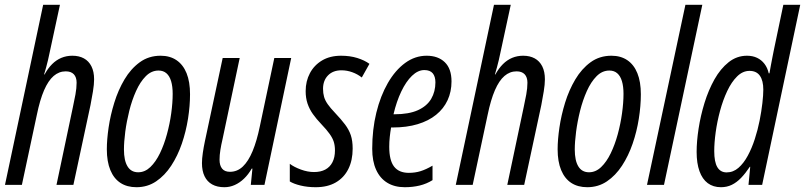

<svg xmlns="http://www.w3.org/2000/svg" viewBox="-20 -780 3396 810"><path d="M1 0 162.1 -759.8H232.9L189 -556.2Q186 -541.5 182.4 -526.1Q178.7 -510.7 174.6 -495.6Q170.4 -480.5 166 -465.8H168Q182.1 -491.7 199.7 -509.3Q217.3 -526.9 238.8 -535.9Q260.3 -544.9 285.2 -544.9Q313.5 -544.9 334 -533.7Q354.5 -522.5 365.7 -500.2Q377 -478 377 -445.3Q377 -424.3 372.1 -394Q367.2 -363.8 361.8 -336.9L289.6 0H218.3L287.6 -328.6Q293.5 -355 298.3 -381.6Q303.2 -408.2 303.2 -431.2Q303.2 -454.1 291.5 -466.6Q279.8 -479 257.3 -479Q229 -479 206.3 -459.5Q183.6 -439.9 166 -399.4Q148.4 -358.9 135.3 -294.9L72.3 0Z M555.7 9.8Q516.1 9.8 488.3 -8.3Q460.4 -26.4 445.6 -62.3Q430.7 -98.1 430.7 -150.4Q430.7 -190.4 438.2 -242.2Q445.8 -293.9 462.2 -346.9Q478.5 -399.9 505.1 -444.8Q531.7 -489.7 569.6 -517.3Q607.4 -544.9 657.7 -544.9Q696.8 -544.9 724.6 -526.1Q752.4 -507.3 767.1 -471.2Q781.7 -435.1 781.7 -382.3Q781.7 -333.5 773.2 -279.3Q764.6 -225.1 747.1 -173.8Q729.5 -122.6 702.4 -81.1Q675.3 -39.6 638.7 -14.9Q602.1 9.8 555.7 9.8ZM563 -53.2Q591.3 -53.2 614.3 -75.2Q637.2 -97.2 654.8 -133.5Q672.4 -169.9 684.3 -213.9Q696.3 -257.8 702.4 -302.2Q708.5 -346.7 708.5 -384.3Q708.5 -415.5 701.9 -437.5Q695.3 -459.5 682.1 -470.9Q668.9 -482.4 648.9 -482.4Q618.7 -482.4 595 -458.5Q571.3 -434.6 554 -396Q536.6 -357.4 525.4 -312.5Q514.2 -267.6 508.5 -224.4Q502.9 -181.2 502.9 -149.4Q502.9 -102.5 518.1 -77.9Q533.2 -53.2 563 -53.2Z M926.8 9.8Q896 9.8 875 -2Q854 -13.7 843 -36.4Q832 -59.1 832 -91.8Q832 -110.4 835.7 -135.5Q839.4 -160.6 844.2 -183.1L919.4 -535.2H991.2L918.5 -191.4Q913.1 -168.9 909.7 -147.2Q906.2 -125.5 906.2 -106Q906.2 -82 917 -68.6Q927.7 -55.2 950.2 -55.2Q981 -55.2 1004.4 -77.4Q1027.8 -99.6 1045.7 -142.6Q1063.5 -185.5 1076.2 -247.1L1137.2 -535.2H1208.5L1095.7 0H1038.1L1044.9 -68.8H1042Q1027.8 -43.9 1009.5 -26.4Q991.2 -8.8 970.2 0.5Q949.2 9.8 926.8 9.8Z M1312 9.8Q1277.3 9.8 1248 2.7Q1218.8 -4.4 1202.6 -14.6V-88.9Q1220.7 -75.2 1249.3 -64.7Q1277.8 -54.2 1304.7 -54.2Q1333 -54.2 1352.5 -64.7Q1372.1 -75.2 1382.6 -95.7Q1393.1 -116.2 1393.1 -145.5Q1393.1 -165.5 1388.2 -181.4Q1383.3 -197.3 1370.8 -214.8Q1358.4 -232.4 1335.9 -255.9Q1314.9 -277.8 1300 -298.8Q1285.2 -319.8 1277.3 -343.3Q1269.5 -366.7 1269.5 -395.5Q1269.5 -437.5 1287.4 -471.2Q1305.2 -504.9 1338.6 -524.9Q1372.1 -544.9 1418.9 -544.9Q1456.5 -544.9 1487.1 -535.4Q1517.6 -525.9 1538.6 -510.7L1506.3 -453.1Q1488.3 -467.3 1466.1 -475.3Q1443.8 -483.4 1420.4 -483.4Q1384.8 -483.4 1363.8 -461.9Q1342.8 -440.4 1342.8 -405.3Q1342.8 -386.7 1347.2 -371.3Q1351.6 -356 1362.8 -340.1Q1374 -324.2 1393.6 -303.7Q1419.4 -276.4 1435.8 -254.6Q1452.1 -232.9 1460 -209.5Q1467.8 -186 1467.8 -152.8Q1467.8 -103.5 1449.5 -66.9Q1431.2 -30.3 1396.5 -10.3Q1361.8 9.8 1312 9.8Z M1687.5 9.8Q1644.5 9.8 1613.8 -9Q1583 -27.8 1566.7 -64Q1550.3 -100.1 1550.3 -152.3Q1550.3 -233.4 1567.6 -304.4Q1585 -375.5 1616.2 -429.7Q1647.5 -483.9 1689.2 -514.4Q1731 -544.9 1779.8 -544.9Q1828.1 -544.9 1856.4 -517.6Q1884.8 -490.2 1884.8 -436.5Q1884.8 -393.1 1868.2 -357.2Q1851.6 -321.3 1819.8 -295.7Q1788.1 -270 1741.9 -256.1Q1695.8 -242.2 1636.7 -242.2H1629.9Q1626.5 -222.7 1624.3 -202.1Q1622.1 -181.6 1622.1 -161.1Q1622.1 -103.5 1642.6 -77.1Q1663.1 -50.8 1704.6 -50.8Q1731.4 -50.8 1754.2 -57.9Q1776.9 -64.9 1804.7 -81.1V-20Q1779.8 -4.4 1750.5 2.7Q1721.2 9.8 1687.5 9.8ZM1640.1 -297.9H1643.6Q1705.1 -297.9 1743.2 -315.2Q1781.2 -332.5 1799.1 -363Q1816.9 -393.6 1816.9 -432.6Q1816.9 -457 1805.7 -470.7Q1794.4 -484.4 1770 -484.4Q1743.2 -484.4 1718 -460.2Q1692.9 -436 1672.9 -394Q1652.8 -352.1 1640.1 -297.9Z M1902.8 0 2064 -759.8H2134.8L2090.8 -556.2Q2087.9 -541.5 2084.2 -526.1Q2080.6 -510.7 2076.4 -495.6Q2072.3 -480.5 2067.9 -465.8H2069.8Q2084 -491.7 2101.6 -509.3Q2119.1 -526.9 2140.6 -535.9Q2162.1 -544.9 2187 -544.9Q2215.3 -544.9 2235.8 -533.7Q2256.3 -522.5 2267.6 -500.2Q2278.8 -478 2278.8 -445.3Q2278.8 -424.3 2273.9 -394Q2269 -363.8 2263.7 -336.9L2191.4 0H2120.1L2189.5 -328.6Q2195.3 -355 2200.2 -381.6Q2205.1 -408.2 2205.1 -431.2Q2205.1 -454.1 2193.4 -466.6Q2181.6 -479 2159.2 -479Q2130.9 -479 2108.2 -459.5Q2085.4 -439.9 2067.9 -399.4Q2050.3 -358.9 2037.1 -294.9L1974.1 0Z M2457.5 9.8Q2418 9.8 2390.1 -8.3Q2362.3 -26.4 2347.4 -62.3Q2332.5 -98.1 2332.5 -150.4Q2332.5 -190.4 2340.1 -242.2Q2347.7 -293.9 2364 -346.9Q2380.4 -399.9 2407 -444.8Q2433.6 -489.7 2471.4 -517.3Q2509.3 -544.9 2559.6 -544.9Q2598.6 -544.9 2626.5 -526.1Q2654.3 -507.3 2668.9 -471.2Q2683.6 -435.1 2683.6 -382.3Q2683.6 -333.5 2675 -279.3Q2666.5 -225.1 2648.9 -173.8Q2631.3 -122.6 2604.2 -81.1Q2577.1 -39.6 2540.5 -14.9Q2503.9 9.8 2457.5 9.8ZM2464.8 -53.2Q2493.2 -53.2 2516.1 -75.2Q2539.1 -97.2 2556.6 -133.5Q2574.2 -169.9 2586.2 -213.9Q2598.1 -257.8 2604.2 -302.2Q2610.4 -346.7 2610.4 -384.3Q2610.4 -415.5 2603.8 -437.5Q2597.2 -459.5 2584 -470.9Q2570.8 -482.4 2550.8 -482.4Q2520.5 -482.4 2496.8 -458.5Q2473.1 -434.6 2455.8 -396Q2438.5 -357.4 2427.2 -312.5Q2416 -267.6 2410.4 -224.4Q2404.8 -181.2 2404.8 -149.4Q2404.8 -102.5 2419.9 -77.9Q2435.1 -53.2 2464.8 -53.2Z M2709.5 0 2871.6 -759.8H2942.9L2781.2 0Z M3021.5 9.8Q2988.8 9.8 2965.8 -7.3Q2942.9 -24.4 2930.9 -57.9Q2918.9 -91.3 2918.9 -139.2Q2918.9 -183.6 2927.2 -237.5Q2935.5 -291.5 2952.1 -345.7Q2968.8 -399.9 2994.1 -445.1Q3019.5 -490.2 3054 -517.6Q3088.4 -544.9 3131.3 -544.9Q3155.3 -544.9 3173.8 -536.1Q3192.4 -527.3 3205.1 -510.7Q3217.8 -494.1 3223.1 -470.7H3226.1Q3229 -487.8 3232.2 -504.6Q3235.4 -521.5 3238.5 -537.6Q3241.7 -553.7 3244.6 -568.4L3284.7 -759.8H3356L3195.3 0H3137.7L3145 -76.2H3143.1Q3125 -48.8 3106.4 -29.5Q3087.9 -10.3 3067.1 -0.2Q3046.4 9.8 3021.5 9.8ZM3045.4 -52.7Q3073.2 -52.7 3095.2 -71.8Q3117.2 -90.8 3134.5 -122.8Q3151.9 -154.8 3164.3 -193.4Q3176.8 -231.9 3184.6 -271.2Q3192.4 -310.5 3196.3 -345Q3200.2 -379.4 3200.2 -401.9Q3200.2 -439.9 3185.8 -460.4Q3171.4 -481 3142.1 -481Q3113.3 -481 3089.6 -457.5Q3065.9 -434.1 3047.9 -395.8Q3029.8 -357.4 3017.6 -312Q3005.4 -266.6 2999.3 -222.2Q2993.2 -177.7 2993.2 -142.6Q2993.2 -96.7 3006.3 -74.7Q3019.5 -52.7 3045.4 -52.7Z"/></svg>

Font: Open Sans Condensed
Style: Italic
Weight: 400
Width: 3
Italic angle: -12°
Designer: Monotype Design Team
Foundry: Monotype Imaging Inc.
Version: Version 3.000